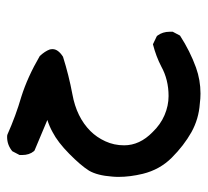

<svg xmlns="http://www.w3.org/2000/svg" viewBox="-42 -205 584 540"><g transform="rotate(-90 250.0 65.0)"><path d="M84 -165Q84 -167 84 -171.9L94.7 -192.4Q112.3 -207 134.8 -207Q139.6 -207 141.6 -206.1Q194.3 -182.6 248 -167Q303.7 -149.4 362.3 -115.2Q376 -100.6 380.9 -86.9Q381.8 -83 381.8 -79.1Q381.8 -63.5 360.4 -49.8Q307.6 -33.2 254.9 -23.4Q190.4 -11.7 151.4 27.3Q133.8 44.9 122.6 69.3Q111.3 93.8 111.3 122.1Q111.3 166 148.4 202.1Q169.9 224.6 196.3 235.8Q222.7 247.1 250 247.1Q295.9 247.1 333 226.6Q361.3 211.9 395.5 203.1L418 213.9L419.9 215.8Q430.7 230.5 430.7 250Q430.7 252.9 430.7 258.8L419.9 279.3Q376 307.6 330.1 324.2Q294.9 336.9 256.8 336.9Q243.2 336.9 228.5 335Q185.5 332 148.4 311.5Q110.4 290 76.7 256.3Q43 222.7 31.2 174.8Q22.5 138.7 22.5 106.4Q22.5 96.7 23.4 87.9Q26.4 46.9 40 23.4Q54.7 0 87.4 -32.2Q120.1 -64.5 148.4 -79.1Q164.1 -87.9 182.6 -93.8Q166 -100.6 96.7 -129.9L94.7 -131.8Q84 -144.5 84 -165Z"/></g></svg>

Font: JasonHandwriting2
Style: SemiBold
Weight: 600
Version: Version 1.04.7